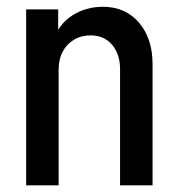

<svg xmlns="http://www.w3.org/2000/svg" viewBox="-20 -557 535 577"><path d="M58.6 0V-528.8H154.8V-468.3H174.3L141.6 -436Q155.8 -483.9 196.8 -510.3Q237.8 -536.6 289.1 -536.6Q356.9 -536.6 397.7 -489Q438.5 -441.4 438.5 -363.8V0H340.8V-349.1Q340.8 -394.5 316.7 -422.6Q292.5 -450.7 252.4 -450.7Q224.1 -450.7 202.4 -437.7Q180.7 -424.8 168.5 -401.9Q156.2 -378.9 156.2 -348.1V0Z"/></svg>

Font: Reddit Sans Condensed Medium
Style: Regular
Weight: 500
Designer: Stephen Hutchings
Foundry: Reddit
Version: Version 1.014